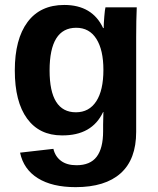

<svg xmlns="http://www.w3.org/2000/svg" viewBox="-20 -559 650 791"><path d="M291.6 212Q195.2 212 136.1 175.3Q77.1 138.6 62.7 69.9L200 54.2Q207.2 85.5 231.3 103.6Q255.4 121.7 295.2 121.7Q351.8 121.7 378.3 86.7Q404.8 51.8 404.8 -18.1V-45.8L406 -97.6H404.8Q359 0 234.9 -1.2Q142.2 -1.2 91.6 -70.5Q41 -139.8 41 -268.7Q41 -397.6 93.4 -468.1Q145.8 -538.6 244.6 -538.6Q360.2 -538.6 404.8 -443.4H407.2Q407.2 -460.2 409.6 -489.8Q412 -519.3 414.5 -528.9H543.4Q541 -475.9 541 -406V-15.7Q541 97.6 477.1 154.8Q413.3 212 291.6 212ZM406 -271.1Q406 -353 377.1 -398.8Q348.2 -444.6 294 -444.6Q184.3 -444.6 184.3 -268.7Q184.3 -96.4 292.8 -96.4Q347 -96.4 376.5 -141.6Q406 -186.7 406 -271.1Z"/></svg>

Font: Ramabhadra
Style: Regular
Weight: 400
Designer: Purushoth Kumar Guthula
Foundry: Andhrapradesh Society for Knowledge Networks
Version: Version 1.0.5; ttfautohint (vUNKNOWN) -l 7 -r 28 -G 50 -x 13